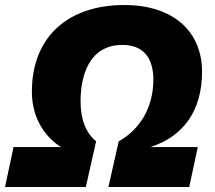

<svg xmlns="http://www.w3.org/2000/svg" viewBox="-62 -745 856 765"><path d="M-42 0H280L321 -182C281 -215 259 -267 259 -341C259 -433 287 -566 426 -566C504 -566 549 -520 549 -428C549 -315 494 -228 411 -182L370 0H692L726 -159H537C668 -201 743 -303 743 -459C743 -621 627 -725 433 -725C210 -725 65 -599 65 -379C65 -267 125 -194 181 -159H-8Z"/></svg>

Font: Noto Sans UI Black
Style: Italic
Weight: 900
Italic angle: -372°
Designer: Monotype Design Team
Foundry: Monotype Imaging Inc.
Version: Version 1.901